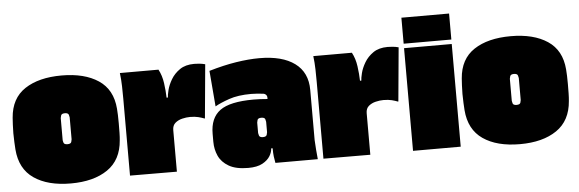

<svg xmlns="http://www.w3.org/2000/svg" viewBox="-51 -971 3482 1155"><g transform="rotate(-5 1690.0 -394.0)"><path d="M650 -217Q641 -99 557 -41.5Q473 16 335 16Q196 16 112.5 -41.5Q29 -99 20 -217Q19 -234 17.5 -260.5Q16 -287 16 -315Q16 -344 17.5 -367Q19 -390 20 -408Q29 -525 113 -580.5Q197 -636 335 -636Q473 -636 557 -580Q641 -524 650 -408Q653 -374 653 -319Q653 -290 652.5 -262.5Q652 -235 650 -217ZM362 -248V-381Q362 -384 358.5 -396Q355 -408 335 -408Q315 -408 311.5 -396Q308 -384 308 -381V-248Q308 -244 311.5 -232.5Q315 -221 335 -221Q355 -221 358.5 -232.5Q362 -244 362 -248Z M1136 -636Q1148 -636 1165.5 -634.5Q1183 -633 1202 -628L1172 -304L1170 -303Q1155 -309 1134 -314.5Q1113 -320 1083 -320Q1061 -320 1036 -314Q1011 -308 993.5 -293Q976 -278 976 -250V1L693 0V-464Q693 -499 692 -539.5Q691 -580 686 -620H919Q939 -583 945.5 -536Q952 -489 953 -448H961Q961 -462 968.5 -492.5Q976 -523 995.5 -556Q1015 -589 1049 -612.5Q1083 -636 1136 -636Z M1827 0H1571Q1567 -19 1564.5 -39.5Q1562 -60 1562 -89H1553Q1553 -68 1538.5 -43.5Q1524 -19 1492 -1.5Q1460 16 1406 16Q1332 16 1289 -9Q1246 -34 1228 -73.5Q1210 -113 1210 -159V-207Q1210 -303 1270 -347Q1330 -391 1473 -391Q1493 -391 1513.5 -390Q1534 -389 1557 -387Q1559 -404 1551.5 -412Q1544 -420 1533 -421Q1514 -423 1496.5 -424.5Q1479 -426 1462 -426Q1382 -426 1327.5 -407Q1273 -388 1242 -370L1224 -586Q1312 -612 1388.5 -624Q1465 -636 1529 -636Q1667 -636 1742.5 -580.5Q1818 -525 1818 -419V-116Q1821 -57 1827 0ZM1537 -188V-251Q1537 -255 1533.5 -266.5Q1530 -278 1510 -278Q1490 -278 1486.5 -266.5Q1483 -255 1483 -251V-188Q1483 -185 1486.5 -173Q1490 -161 1510 -161Q1530 -161 1533.5 -173Q1537 -185 1537 -188Z M2304 -636Q2316 -636 2333.5 -634.5Q2351 -633 2370 -628L2340 -304L2338 -303Q2323 -309 2302 -314.5Q2281 -320 2251 -320Q2229 -320 2204 -314Q2179 -308 2161.5 -293Q2144 -278 2144 -250V1L1861 0V-464Q1861 -499 1860 -539.5Q1859 -580 1854 -620H2087Q2107 -583 2113.5 -536Q2120 -489 2121 -448H2129Q2129 -462 2136.5 -492.5Q2144 -523 2163.5 -556Q2183 -589 2217 -612.5Q2251 -636 2304 -636Z M2402 -647V-804H2690V-647ZM2690 0H2402V-620H2690Z M3362 -217Q3353 -99 3269 -41.5Q3185 16 3047 16Q2908 16 2824.5 -41.5Q2741 -99 2732 -217Q2731 -234 2729.5 -260.5Q2728 -287 2728 -315Q2728 -344 2729.5 -367Q2731 -390 2732 -408Q2741 -525 2825 -580.5Q2909 -636 3047 -636Q3185 -636 3269 -580Q3353 -524 3362 -408Q3365 -374 3365 -319Q3365 -290 3364.5 -262.5Q3364 -235 3362 -217ZM3074 -248V-381Q3074 -384 3070.5 -396Q3067 -408 3047 -408Q3027 -408 3023.5 -396Q3020 -384 3020 -381V-248Q3020 -244 3023.5 -232.5Q3027 -221 3047 -221Q3067 -221 3070.5 -232.5Q3074 -244 3074 -248Z"/></g></svg>

Font: Gasoek One
Style: Regular
Weight: 400
Designer: Jiashuo Zhang
Foundry: JAMO
Version: Version 1.000; ttfautohint (v1.8.4.7-5d5b);gftools[0.9.29]